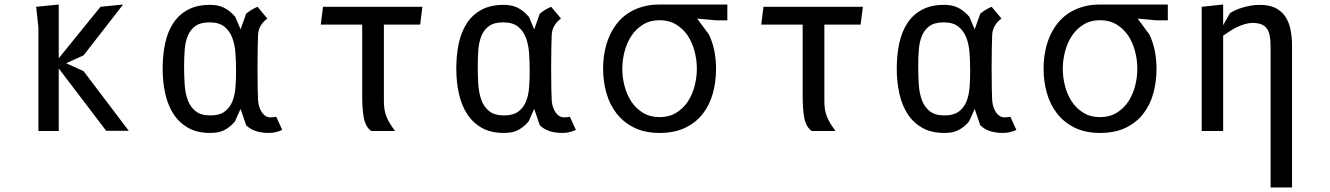

<svg xmlns="http://www.w3.org/2000/svg" viewBox="-20 -580 5890 850"><path d="M150 0V-459.5L140 -550L240 -560V-322L425 -550L525 -560L350 -335L273 -300L350 -265L550 -1H450L240 -277V0Z M1163.5 -498Q1124.5 -469 1122.5 -425.5Q1121.5 -403 1120.8 -366Q1120 -329 1120 -276Q1120 -222 1120.8 -187Q1121.5 -152 1122.5 -134.5Q1124 -117 1129 -103.5Q1134 -90 1141.2 -80.2Q1148.5 -70.5 1157.2 -65.5Q1166 -60.5 1175 -60.5Q1186 -60.5 1191.5 -61.2Q1197 -62 1203 -63L1229.5 -5Q1201.5 8.5 1170 8.5Q1103 8.5 1069.5 -26L1045 -98L1020 -42Q1006.5 -26.5 993.5 -16.8Q980.5 -7 967.2 -1.2Q954 4.5 939.8 6.5Q925.5 8.5 909.5 8.5Q854 8.5 814.5 -13.2Q775 -35 749.5 -73.2Q724 -111.5 712 -163.5Q700 -215.5 700 -276.5Q700 -337 711.2 -388.8Q722.5 -440.5 747.5 -478.2Q772.5 -516 812.5 -537.2Q852.5 -558.5 909.5 -558.5Q925.5 -558.5 940 -556Q954.5 -553.5 968 -547.5Q981.5 -541.5 994.8 -531.2Q1008 -521 1021.5 -505.5L1045 -450L1069.5 -519Q1079 -527.5 1091.5 -535.2Q1104 -543 1120 -550ZM1025 -263Q1025 -303.5 1022.5 -342.5Q1020 -381.5 1008.5 -412.2Q997 -443 973.2 -462Q949.5 -481 907.5 -481Q867.5 -481 844.8 -464.5Q822 -448 811 -420.5Q800 -393 797.5 -358Q795 -323 795 -286Q795 -245.5 797.5 -206.5Q800 -167.5 811.2 -137Q822.5 -106.5 846 -87.8Q869.5 -69 911.5 -69Q951 -69 973.8 -85.5Q996.5 -102 1008 -129.2Q1019.5 -156.5 1022.2 -191.2Q1025 -226 1025 -263Z M1679.5 -471V-132.5Q1679.5 -113.5 1681.8 -98Q1684 -82.5 1689.5 -67.5Q1695 -52.5 1704.5 -36.2Q1714 -20 1729 0H1623.5Q1599 -17.5 1591.2 -55.8Q1583.5 -94 1583.5 -151.5V-471H1400L1410 -550H1850L1840 -471Z M2463.5 -498Q2424.5 -469 2422.5 -425.5Q2421.5 -403 2420.8 -366Q2420 -329 2420 -276Q2420 -222 2420.8 -187Q2421.5 -152 2422.5 -134.5Q2424 -117 2429 -103.5Q2434 -90 2441.2 -80.2Q2448.5 -70.5 2457.2 -65.5Q2466 -60.5 2475 -60.5Q2486 -60.5 2491.5 -61.2Q2497 -62 2503 -63L2529.5 -5Q2501.5 8.5 2470 8.5Q2403 8.5 2369.5 -26L2345 -98L2320 -42Q2306.5 -26.5 2293.5 -16.8Q2280.5 -7 2267.2 -1.2Q2254 4.5 2239.8 6.5Q2225.5 8.5 2209.5 8.5Q2154 8.5 2114.5 -13.2Q2075 -35 2049.5 -73.2Q2024 -111.5 2012 -163.5Q2000 -215.5 2000 -276.5Q2000 -337 2011.2 -388.8Q2022.5 -440.5 2047.5 -478.2Q2072.5 -516 2112.5 -537.2Q2152.5 -558.5 2209.5 -558.5Q2225.5 -558.5 2240 -556Q2254.5 -553.5 2268 -547.5Q2281.5 -541.5 2294.8 -531.2Q2308 -521 2321.5 -505.5L2345 -450L2369.5 -519Q2379 -527.5 2391.5 -535.2Q2404 -543 2420 -550ZM2325 -263Q2325 -303.5 2322.5 -342.5Q2320 -381.5 2308.5 -412.2Q2297 -443 2273.2 -462Q2249.5 -481 2207.5 -481Q2167.5 -481 2144.8 -464.5Q2122 -448 2111 -420.5Q2100 -393 2097.5 -358Q2095 -323 2095 -286Q2095 -245.5 2097.5 -206.5Q2100 -167.5 2111.2 -137Q2122.5 -106.5 2146 -87.8Q2169.5 -69 2211.5 -69Q2251 -69 2273.8 -85.5Q2296.5 -102 2308 -129.2Q2319.5 -156.5 2322.2 -191.2Q2325 -226 2325 -263Z M2650 -275.5Q2650 -313 2656.5 -348.8Q2663 -384.5 2676.2 -416Q2689.5 -447.5 2709.8 -474Q2730 -500.5 2757.8 -519.5Q2785.5 -538.5 2821 -549.2Q2856.5 -560 2900 -560H3200V-490H3150L3066.5 -497.5L3119 -426.5Q3135 -392 3142.5 -354.2Q3150 -316.5 3150 -275.5Q3150 -217 3135.5 -165.5Q3121 -114 3090.5 -75.2Q3060 -36.5 3012.8 -14Q2965.5 8.5 2900 8.5Q2834.5 8.5 2787.2 -15Q2740 -38.5 2709.5 -77.8Q2679 -117 2664.5 -168.5Q2650 -220 2650 -275.5ZM2735 -275.5Q2735 -237 2745 -198.8Q2755 -160.5 2775.2 -130Q2795.5 -99.5 2826.8 -80.5Q2858 -61.5 2900 -61.5Q2942 -61.5 2973.2 -80.5Q3004.5 -99.5 3024.8 -130Q3045 -160.5 3055 -198.8Q3065 -237 3065 -275.5Q3065 -314.5 3055 -353Q3045 -391.5 3024.8 -422Q3004.5 -452.5 2973.2 -471.5Q2942 -490.5 2900 -490.5Q2858 -490.5 2826.8 -471.2Q2795.5 -452 2775.2 -421.2Q2755 -390.5 2745 -352Q2735 -313.5 2735 -275.5Z M3629.5 -471V-132.5Q3629.5 -113.5 3631.8 -98Q3634 -82.5 3639.5 -67.5Q3645 -52.5 3654.5 -36.2Q3664 -20 3679 0H3573.5Q3549 -17.5 3541.2 -55.8Q3533.5 -94 3533.5 -151.5V-471H3350L3360 -550H3800L3790 -471Z M4413.5 -498Q4374.5 -469 4372.5 -425.5Q4371.5 -403 4370.8 -366Q4370 -329 4370 -276Q4370 -222 4370.8 -187Q4371.5 -152 4372.5 -134.5Q4374 -117 4379 -103.5Q4384 -90 4391.2 -80.2Q4398.5 -70.5 4407.2 -65.5Q4416 -60.5 4425 -60.5Q4436 -60.5 4441.5 -61.2Q4447 -62 4453 -63L4479.5 -5Q4451.5 8.5 4420 8.5Q4353 8.5 4319.5 -26L4295 -98L4270 -42Q4256.5 -26.5 4243.5 -16.8Q4230.5 -7 4217.2 -1.2Q4204 4.5 4189.8 6.5Q4175.5 8.5 4159.5 8.5Q4104 8.5 4064.5 -13.2Q4025 -35 3999.5 -73.2Q3974 -111.5 3962 -163.5Q3950 -215.5 3950 -276.5Q3950 -337 3961.2 -388.8Q3972.5 -440.5 3997.5 -478.2Q4022.5 -516 4062.5 -537.2Q4102.5 -558.5 4159.5 -558.5Q4175.5 -558.5 4190 -556Q4204.5 -553.5 4218 -547.5Q4231.5 -541.5 4244.8 -531.2Q4258 -521 4271.5 -505.5L4295 -450L4319.5 -519Q4329 -527.5 4341.5 -535.2Q4354 -543 4370 -550ZM4275 -263Q4275 -303.5 4272.5 -342.5Q4270 -381.5 4258.5 -412.2Q4247 -443 4223.2 -462Q4199.5 -481 4157.5 -481Q4117.5 -481 4094.8 -464.5Q4072 -448 4061 -420.5Q4050 -393 4047.5 -358Q4045 -323 4045 -286Q4045 -245.5 4047.5 -206.5Q4050 -167.5 4061.2 -137Q4072.5 -106.5 4096 -87.8Q4119.5 -69 4161.5 -69Q4201 -69 4223.8 -85.5Q4246.5 -102 4258 -129.2Q4269.5 -156.5 4272.2 -191.2Q4275 -226 4275 -263Z M4600 -275.5Q4600 -313 4606.5 -348.8Q4613 -384.5 4626.2 -416Q4639.5 -447.5 4659.8 -474Q4680 -500.5 4707.8 -519.5Q4735.5 -538.5 4771 -549.2Q4806.5 -560 4850 -560H5150V-490H5100L5016.5 -497.5L5069 -426.5Q5085 -392 5092.5 -354.2Q5100 -316.5 5100 -275.5Q5100 -217 5085.5 -165.5Q5071 -114 5040.5 -75.2Q5010 -36.5 4962.8 -14Q4915.5 8.5 4850 8.5Q4784.5 8.5 4737.2 -15Q4690 -38.5 4659.5 -77.8Q4629 -117 4614.5 -168.5Q4600 -220 4600 -275.5ZM4685 -275.5Q4685 -237 4695 -198.8Q4705 -160.5 4725.2 -130Q4745.5 -99.5 4776.8 -80.5Q4808 -61.5 4850 -61.5Q4892 -61.5 4923.2 -80.5Q4954.5 -99.5 4974.8 -130Q4995 -160.5 5005 -198.8Q5015 -237 5015 -275.5Q5015 -314.5 5005 -353Q4995 -391.5 4974.8 -422Q4954.5 -452.5 4923.2 -471.5Q4892 -490.5 4850 -490.5Q4808 -490.5 4776.8 -471.2Q4745.5 -452 4725.2 -421.2Q4705 -390.5 4695 -352Q4685 -313.5 4685 -275.5Z M5395 0H5300V-550L5395 -560V-468.5L5425.5 -522Q5434.5 -528 5448.5 -534.5Q5462.5 -541 5479.8 -546.2Q5497 -551.5 5517 -555Q5537 -558.5 5557.5 -558.5Q5597 -558.5 5624.2 -545.8Q5651.5 -533 5668.5 -509Q5685.5 -485 5692.8 -451Q5700 -417 5700 -375V250H5605V-375Q5605 -402 5601.2 -421.5Q5597.5 -441 5588.2 -453.8Q5579 -466.5 5563.5 -472.5Q5548 -478.5 5525 -478.5Q5508 -478.5 5490.5 -473.2Q5473 -468 5456.2 -459.8Q5439.5 -451.5 5423.8 -441.5Q5408 -431.5 5395 -422Z"/></svg>

Font: B612 Mono
Style: Regular
Weight: 400
Version: Version 1.005